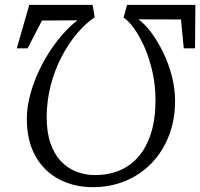

<svg xmlns="http://www.w3.org/2000/svg" viewBox="-20 -763 828 794"><path d="M788 -743 786.5 -563H740L728.5 -682.5L552.5 -683Q578 -665 604.5 -629.8Q631 -594.5 653.8 -548.2Q676.5 -502 690.2 -450Q704 -398 704 -346Q704 -268 678.8 -202.5Q653.5 -137 607.8 -89.2Q562 -41.5 499.8 -15.2Q437.5 11 363.5 11Q287.5 11 225.5 -21Q163.5 -53 127.2 -116.2Q91 -179.5 91 -272.5Q91 -314 102 -359.8Q113 -405.5 132.5 -451Q152 -496.5 178.5 -539Q205 -581.5 236 -617.5Q267 -653.5 300.5 -679L153.5 -678L94 -563H49.5L101 -743H363L371.5 -691.5Q333.5 -666 298.2 -624.2Q263 -582.5 234.8 -528.2Q206.5 -474 190 -411Q173.5 -348 173 -279.5Q173 -216 188.8 -170.5Q204.5 -125 232.2 -96Q260 -67 296.2 -53Q332.5 -39 373.5 -39Q428.5 -39 474.2 -58Q520 -77 553.2 -115.8Q586.5 -154.5 604.8 -213Q623 -271.5 623 -350Q623 -408 611.2 -462.2Q599.5 -516.5 580 -562.2Q560.5 -608 537.2 -641.5Q514 -675 491 -690.5L505.5 -743Z"/></svg>

Font: Merriweather Light 18pt Light
Style: Italic
Weight: 300
Italic angle: -7.8°
Version: Version 2.101